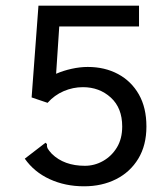

<svg xmlns="http://www.w3.org/2000/svg" viewBox="-20 -643 590 674"><path d="M275 11Q209 11 154.5 -14Q100 -39 67 -86L132 -136L140 -142L145 -137Q144 -128 147.5 -121.5Q151 -115 162 -103Q205 -61 278 -61Q312 -61 342 -78Q372 -95 390.5 -125.5Q409 -156 409 -199Q409 -264 369 -300.5Q329 -337 271 -337Q236 -337 203.5 -323Q171 -309 147 -282L91 -301L115 -623H468V-550H188L177 -384Q202 -395 231.5 -401.5Q261 -408 288 -408Q348 -408 394.5 -383Q441 -358 467.5 -311.5Q494 -265 494 -199Q494 -133 465.5 -86Q437 -39 387.5 -14Q338 11 275 11Z"/></svg>

Font: Inconsolata SemiExpanded Medium
Style: Regular
Weight: 500
Width: 6
Monospace: yes
Designer: Raph Levien, Cyreal, Brenton Simpson
Foundry: Raph Levien, Cyreal, Google
Version: Version 3.001; ttfautohint (v1.8.2.53-6de2)